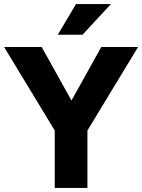

<svg xmlns="http://www.w3.org/2000/svg" viewBox="-20 -920 696 940"><path d="M0 -690H184L365 -365H295L476 -690H656L408 -281V0H248V-281ZM263 -750 352 -900H523L384 -750Z"/></svg>

Font: Radio Canada
Style: Regular
Weight: 400
Designer: Charles Daoud, Etienne Aubert Bonn, Alexandre Saumier Demers, Jacques Le Bailly
Foundry: Radio-Canada
Version: Version 2.104;gftools[0.9.28.dev5+ged2979d]